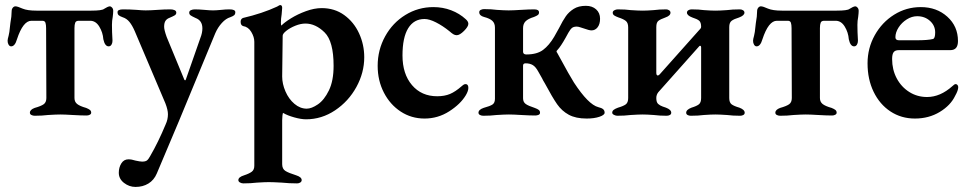

<svg xmlns="http://www.w3.org/2000/svg" viewBox="-20 -454 3828 758"><path d="M98 -9Q98 -21 117 -28Q142 -35 152.5 -42.5Q163 -50 163 -67L162 -343Q162 -356 159.5 -364Q157 -372 147 -372H104Q71 -372 47 -299Q39 -271 24 -271Q18 -271 14 -277.5Q10 -284 10 -293Q10 -299 14 -313Q18 -331 18 -337L21 -363Q26 -390 26 -410Q26 -418 30.5 -423.5Q35 -429 41 -429Q49 -429 69 -420Q88 -412 124 -412H340Q383 -412 391 -419Q397 -423 403.5 -426Q410 -429 414 -429Q418 -429 422.5 -424Q427 -419 427 -411Q427 -403 425 -387Q422 -372 422 -356Q422 -328 424 -296V-292Q424 -284 420 -277.5Q416 -271 409 -271Q394 -271 388 -299Q386 -326 372 -349Q358 -372 336 -372H291Q280 -372 277 -364.5Q274 -357 274 -343V-67Q274 -52 284.5 -43.5Q295 -35 320 -28Q330 -24 335 -20Q340 -16 340 -9Q340 -4 334.5 -1Q329 2 322 2Q301 2 267 0Q235 -2 218 -2Q202 -2 170 0Q146 3 117 3Q110 3 104 0Q98 -3 98 -9Z M449 228Q449 207 459 191Q469 175 487 175Q500 175 515 180Q533 184 541 184Q554 184 560 179.5Q566 175 573 162Q605 107 634 37Q643 18 643 -3Q643 -20 633 -46L512 -331Q502 -354 491 -367.5Q480 -381 464 -386Q453 -390 448.5 -394Q444 -398 444 -406Q444 -417 466 -417Q492 -417 520 -415Q542 -413 555 -413Q573 -413 601 -415Q629 -417 653 -417Q662 -417 669 -414Q676 -411 676 -404Q676 -397 669 -393Q662 -389 650 -384Q639 -380 633.5 -372Q628 -364 628 -348Q628 -336 638 -308L707 -141Q708 -137 711 -137Q713 -137 714 -141L771 -304Q779 -324 779 -342Q779 -373 752 -383Q739 -389 733 -393Q727 -397 727 -404Q727 -411 734 -414Q741 -417 749 -417Q764 -417 788 -415Q808 -413 821 -413Q833 -413 853 -415Q871 -417 886 -417Q909 -417 909 -406Q909 -398 904.5 -394Q900 -390 889 -386Q872 -381 856 -363.5Q840 -346 830 -323L686 25L599 231Q588 257 566 270.5Q544 284 515 284Q490 284 469.5 268Q449 252 449 228Z M921 257Q921 245 944 238Q965 231 974.5 223.5Q984 216 984 200V-289Q984 -308 972 -328Q960 -348 940 -351Q930 -354 930 -368Q930 -379 939 -383Q1016 -401 1074 -428Q1076 -429 1080 -431.5Q1084 -434 1086 -434Q1094 -434 1094 -423L1092 -398Q1089 -380 1089 -364Q1089 -355 1091 -353Q1102 -365 1128.5 -381.5Q1155 -398 1188 -410Q1221 -422 1250 -422Q1301 -422 1339 -394.5Q1377 -367 1397.5 -322.5Q1418 -278 1418 -228Q1418 -167 1387 -110.5Q1356 -54 1303 -18.5Q1250 17 1188 17Q1169 17 1142 9.5Q1115 2 1098 -8Q1096 -8 1095 3Q1094 14 1094 21V194Q1094 213 1107 221Q1120 229 1149 238Q1171 245 1171 257Q1171 263 1165.5 266.5Q1160 270 1153 270Q1121 270 1093 267Q1057 265 1041 265Q1026 265 994 267Q970 270 941 270Q934 270 927.5 266.5Q921 263 921 257ZM1297 -194Q1297 -291 1261.5 -326Q1226 -361 1186 -361Q1167 -361 1146 -352.5Q1125 -344 1110.5 -332.5Q1096 -321 1096 -313L1094 -152Q1094 -123 1107 -93Q1120 -63 1142.5 -44Q1165 -25 1191 -25Q1210 -25 1235 -42Q1260 -59 1278.5 -97Q1297 -135 1297 -194Z M1471 -194Q1471 -257 1500.5 -310.5Q1530 -364 1580.5 -395Q1631 -426 1691 -426Q1728 -426 1761 -413.5Q1794 -401 1819 -378Q1829 -369 1829 -360Q1829 -349 1812 -332Q1795 -315 1783 -315Q1776 -315 1769.5 -319Q1763 -323 1754 -331Q1728 -352 1701.5 -365.5Q1675 -379 1656 -379Q1614 -379 1591.5 -342.5Q1569 -306 1569 -235Q1569 -162 1606.5 -118Q1644 -74 1706 -74Q1735 -74 1756.5 -83Q1778 -92 1803 -114Q1804 -115 1808.5 -118.5Q1813 -122 1818 -122Q1829 -122 1829 -107Q1829 -95 1819 -78Q1798 -43 1753.5 -14.5Q1709 14 1656 14Q1604 14 1562 -13.5Q1520 -41 1495.5 -88.5Q1471 -136 1471 -194Z M2131 -125Q2127 -131 2124.5 -136Q2122 -141 2120 -145Q2115 -153 2105 -171.5Q2095 -190 2083.5 -197Q2072 -204 2055 -204Q2045 -204 2045 -195V-66Q2045 -51 2055.5 -43.5Q2066 -36 2091 -28Q2102 -24 2107 -20Q2112 -16 2112 -9Q2112 -3 2106 -0.5Q2100 2 2093 2Q2072 2 2038 0Q2006 -2 1989 -2Q1973 -2 1941 0Q1917 3 1888 3Q1881 3 1875 0Q1869 -3 1869 -9Q1869 -21 1889 -28Q1915 -35 1924.5 -41.5Q1934 -48 1934 -64V-345Q1934 -362 1924 -371.5Q1914 -381 1891 -387Q1872 -392 1872 -406Q1872 -412 1878 -415Q1884 -418 1891 -418Q1920 -418 1942 -415Q1972 -413 1988 -413Q2006 -413 2036 -415Q2070 -417 2089 -417Q2108 -417 2108 -405Q2108 -398 2103 -394.5Q2098 -391 2088 -387Q2065 -380 2055 -370Q2045 -360 2045 -343V-250Q2045 -239 2058 -239Q2100 -239 2124 -257Q2148 -275 2168 -309Q2171 -314 2187 -343Q2202 -373 2214 -390Q2226 -407 2245 -419Q2264 -431 2293 -431Q2318 -431 2333.5 -417Q2349 -403 2349 -380Q2349 -359 2339.5 -346.5Q2330 -334 2315 -334Q2306 -334 2284 -342Q2280 -343 2271.5 -346Q2263 -349 2257 -349Q2245 -349 2238.5 -344Q2232 -339 2224 -325L2213 -305Q2194 -271 2181 -257Q2177 -253 2177 -251.5Q2177 -250 2178 -248Q2179 -246 2180 -245L2196 -216Q2225 -162 2246 -128Q2303 -41 2342 -31Q2355 -28 2361 -23Q2367 -18 2367 -9Q2367 0 2346.5 7Q2326 14 2296 14Q2253 14 2225.5 -1Q2198 -16 2179.5 -42.5Q2161 -69 2131 -125Z M2397 -9Q2397 -16 2403 -20.5Q2409 -25 2420 -29Q2441 -35 2450.5 -42Q2460 -49 2460 -67V-346Q2460 -364 2450.5 -371.5Q2441 -379 2422 -385Q2411 -389 2405 -393Q2399 -397 2399 -404Q2399 -410 2405.5 -413.5Q2412 -417 2419 -417Q2449 -417 2471 -414Q2501 -412 2517 -412Q2534 -412 2560 -414Q2583 -417 2610 -417Q2616 -417 2621.5 -413.5Q2627 -410 2627 -404Q2627 -392 2607 -385Q2587 -378 2579 -371.5Q2571 -365 2571 -347V-167Q2571 -156 2577 -156Q2580 -156 2584 -160L2740 -335Q2742 -337 2745 -340.5Q2748 -344 2748 -348Q2748 -366 2740 -372.5Q2732 -379 2713 -385Q2692 -393 2692 -404Q2692 -410 2697.5 -413.5Q2703 -417 2710 -417Q2739 -417 2760 -414Q2788 -412 2804 -412Q2821 -412 2849 -414Q2871 -417 2901 -417Q2908 -417 2913.5 -413.5Q2919 -410 2919 -404Q2919 -393 2898 -385Q2878 -379 2868.5 -372Q2859 -365 2859 -347V-67Q2859 -49 2868.5 -42Q2878 -35 2899 -29Q2920 -21 2920 -9Q2920 -3 2914.5 0Q2909 3 2902 3Q2873 3 2850 0Q2820 -2 2804 -2Q2787 -2 2759 0Q2737 3 2707 3Q2700 3 2694.5 0Q2689 -3 2689 -9Q2689 -21 2710 -29Q2730 -35 2739 -42Q2748 -49 2748 -67V-267Q2748 -272 2745.5 -273Q2743 -274 2741 -272L2579 -90Q2571 -80 2571 -67Q2571 -50 2578.5 -43.5Q2586 -37 2596 -33.5Q2606 -30 2609 -29Q2630 -21 2630 -9Q2630 -3 2624.5 0Q2619 3 2612 3Q2584 3 2561 0Q2533 -2 2517 -2Q2502 -2 2470 0Q2446 3 2417 3Q2411 3 2404 -0.5Q2397 -4 2397 -9Z M3041 -9Q3041 -21 3060 -28Q3085 -35 3095.5 -42.5Q3106 -50 3106 -67L3105 -343Q3105 -356 3102.5 -364Q3100 -372 3090 -372H3047Q3014 -372 2990 -299Q2982 -271 2967 -271Q2961 -271 2957 -277.5Q2953 -284 2953 -293Q2953 -299 2957 -313Q2961 -331 2961 -337L2964 -363Q2969 -390 2969 -410Q2969 -418 2973.5 -423.5Q2978 -429 2984 -429Q2992 -429 3012 -420Q3031 -412 3067 -412H3283Q3326 -412 3334 -419Q3340 -423 3346.5 -426Q3353 -429 3357 -429Q3361 -429 3365.5 -424Q3370 -419 3370 -411Q3370 -403 3368 -387Q3365 -372 3365 -356Q3365 -328 3367 -296V-292Q3367 -284 3363 -277.5Q3359 -271 3352 -271Q3337 -271 3331 -299Q3329 -326 3315 -349Q3301 -372 3279 -372H3234Q3223 -372 3220 -364.5Q3217 -357 3217 -343V-67Q3217 -52 3227.5 -43.5Q3238 -35 3263 -28Q3273 -24 3278 -20Q3283 -16 3283 -9Q3283 -4 3277.5 -1Q3272 2 3265 2Q3244 2 3210 0Q3178 -2 3161 -2Q3145 -2 3113 0Q3089 3 3060 3Q3053 3 3047 0Q3041 -3 3041 -9Z M3405 -204Q3405 -264 3433.5 -315Q3462 -366 3510 -396Q3558 -426 3615 -426Q3678 -426 3720 -388Q3762 -350 3762 -292Q3762 -274 3754.5 -265Q3747 -256 3731 -256H3528Q3514 -256 3508 -248Q3502 -240 3502 -221Q3502 -179 3520 -145Q3538 -111 3569.5 -91Q3601 -71 3640 -71Q3692 -71 3740 -114Q3748 -122 3753 -122Q3757 -122 3760 -118.5Q3763 -115 3763 -110Q3763 -97 3751 -76Q3733 -38 3690 -12Q3647 14 3592 14Q3538 14 3495.5 -14Q3453 -42 3429 -91.5Q3405 -141 3405 -204ZM3599 -295Q3643 -295 3663 -300Q3672 -302 3672 -326Q3672 -353 3651.5 -371.5Q3631 -390 3601 -390Q3580 -390 3560 -377.5Q3540 -365 3527.5 -345.5Q3515 -326 3515 -307Q3515 -295 3529 -295Z"/></svg>

Font: EB Garamond SemiBold
Style: Regular
Weight: 600
Designer: Georg Duffner and Octavio Pardo
Foundry: Georg Duffner
Version: Version 1.000